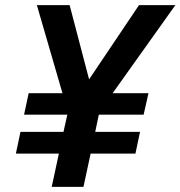

<svg xmlns="http://www.w3.org/2000/svg" viewBox="-20 -730 705 750"><path d="M42 -130 60 -215H228L243 -282H74L92 -366H224L124 -710H252L328 -420L523 -710H665L420 -366H560L541 -282H366L352 -215H527L509 -130H334L306 0H182L210 -130Z"/></svg>

Font: Geist Mono SemiBold
Style: Italic
Weight: 600
Italic angle: -12°
Monospace: yes
Designer: Basement.studio, Andrés Briganti, Mateo Zaragoza
Foundry: Basement.studio, Vercel, Andrés Briganti, Guido Ferreyra, Mateo Zaragoza
Version: Version 1.500; ttfautohint (v1.8.4.7-5d5b)